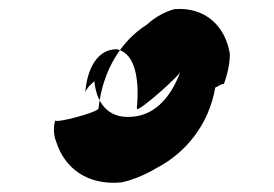

<svg xmlns="http://www.w3.org/2000/svg" viewBox="-20 -501 600 421"><path d="M196 -263C195 -255 102 -230 101 -237C96 -219 98 -203 104 -188C122 -133 171 -94 246 -101C273 -107 299 -118 324 -133C386 -165 438 -227 452 -309C458 -311 464 -317 471 -317C480 -342 484 -364 484 -383C474 -444 430 -486 363 -481C343 -476 322 -465 302 -447C248 -413 205 -349 196 -263ZM280 -263C279 -250 389 -348 377 -348C359 -296 325 -249 270 -245C214 -240 191 -279 187 -323C178 -315 172 -310 167 -299C171 -349 193 -394 237 -393C277 -383 286 -327 280 -263Z"/></svg>

Font: Ugly Stick
Style: It
Weight: 400
Designer: Stig
Foundry: Cannot Into Space Fonts
Version: Version 0.99